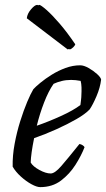

<svg xmlns="http://www.w3.org/2000/svg" viewBox="-20 -768 435 788"><path d="M145 0Q131 0 109 -12Q87 -24 65.5 -43.5Q44 -63 32 -84Q31 -129 40 -177.5Q49 -226 63 -270.5Q77 -315 91.5 -349.5Q106 -384 117 -402Q126 -412 146 -428.5Q166 -445 192.5 -461.5Q219 -478 249 -489Q279 -500 309 -500Q324 -500 343.5 -489Q363 -478 378.5 -464Q394 -450 395 -441Q391 -408 376 -373Q361 -338 348 -319Q330 -300 293.5 -279Q257 -258 211.5 -237.5Q166 -217 120 -201Q107 -137 106 -101Q115 -85 141.5 -70.5Q168 -56 188 -56Q205 -56 231.5 -86.5Q258 -117 306 -177Q313 -176 319 -172Q325 -168 327 -164Q314 -130 290 -92Q266 -54 230.5 -27Q195 0 145 0ZM131 -252Q180 -269 230.5 -292Q281 -315 310 -337Q311 -346 312.5 -357.5Q314 -369 314 -378Q315 -394 314.5 -409.5Q314 -425 311 -436Q300 -438 290.5 -439Q281 -440 272 -440Q251 -440 233 -435.5Q215 -431 200 -424Q179 -394 161 -347.5Q143 -301 131 -252ZM258 -565 90 -693Q92 -712 107.5 -730Q123 -748 133 -748Q134 -748 137 -746Q139 -748 141 -748Q147 -748 170 -728Q193 -708 224.5 -671.5Q256 -635 289 -586Q287 -580 280 -573.5Q273 -567 267 -565L263 -567Q261 -566 258 -565Z"/></svg>

Font: Texturina Light
Style: Italic
Weight: 300
Italic angle: -11°
Designer: Guillermo Torres Carreño
Foundry: Omnibus-Type
Version: Version 1.002; ttfautohint (v1.8.3)